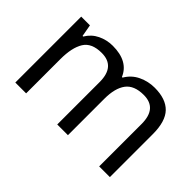

<svg xmlns="http://www.w3.org/2000/svg" viewBox="-84 -825 1104 1104"><g transform="rotate(45 467.5 -273.0)"><path d="M673 -546Q764 -546 809 -499.5Q854 -453 854 -349V0H767V-345Q767 -472 658 -472Q580 -472 546.5 -427Q513 -382 513 -296V0H426V-345Q426 -472 316 -472Q235 -472 204 -422Q173 -372 173 -278V0H85V-536H156L169 -463H174Q199 -505 241.5 -525.5Q284 -546 332 -546Q458 -546 496 -456H501Q528 -502 574.5 -524Q621 -546 673 -546Z"/></g></svg>

Font: Noto Sans Medefaidrin
Style: Regular
Weight: 400
Designer: Dalton Maag Ltd
Foundry: Dalton Maag Ltd
Version: Version 1.002; ttfautohint (v1.8.4.7-5d5b)